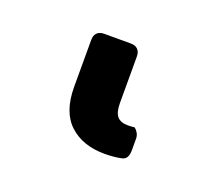

<svg xmlns="http://www.w3.org/2000/svg" viewBox="-50 -24 388 334"><g transform="rotate(20 143.5 143.0)"><path d="M77.4 149.9V63.2Q77.4 54.7 82 50.1Q86.6 45.5 95.2 45.5H144.2Q152.7 45.5 157.3 50.1Q161.9 54.7 161.9 63.2V149.1Q161.9 166.2 168.1 173.7Q174.4 181.1 187.9 181.1Q192.8 181.1 200.6 180.4Q204.2 183.2 206.9 187.9Q209.5 192.5 209.5 198.2V219.5Q209.5 235.8 198.9 238.3Q185.7 241.5 166.5 241.5Q126.1 241.5 101.7 218.9Q77.4 196.4 77.4 149.9Z"/></g></svg>

Font: DeltaSans SemiBold
Style: Regular
Weight: 600
Designer: Rasmus Andersson
Foundry: rsms
Version: Version 3.012